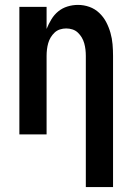

<svg xmlns="http://www.w3.org/2000/svg" viewBox="-20 -548 540 783"><path d="M330 215V-320Q330 -333 328.5 -346Q327 -359 323.5 -371.5Q320 -384 313.5 -395Q307 -406 297.5 -415Q288 -424 275.5 -428Q263 -432 250 -432Q237 -432 224.5 -428Q212 -424 202.5 -415Q193 -406 186.5 -395Q180 -384 176.5 -371.5Q173 -359 171.5 -346Q170 -333 170 -320V0H59V-520H170V-430Q178 -450 189.5 -469Q201 -488 217.5 -501.5Q234 -515 255 -521.5Q276 -528 298 -528Q322 -528 344.5 -520Q367 -512 384.5 -495.5Q402 -479 413 -458Q424 -437 430.5 -414Q437 -391 439 -367.5Q441 -344 441 -320V215Z"/></svg>

Font: Iosevka Fixed
Style: Bold
Weight: 700
Monospace: yes
Designer: Belleve Invis
Foundry: Belleve Invis
Version: Version 32.3.0